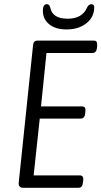

<svg xmlns="http://www.w3.org/2000/svg" viewBox="-20 -893 482 913"><path d="M91 0Q67 0 69 -24L137 -676Q138 -688 143 -694Q148 -700 160 -700H426Q444 -700 442 -678L441 -664Q438 -641 419 -641H201L175 -387H370Q389 -387 386 -365L385 -352Q382 -329 363 -329H169L140 -59H359Q378 -59 376 -37L374 -23Q372 0 353 0ZM297 -753Q244 -753 214 -777.5Q184 -802 184 -841Q184 -859 189 -866Q194 -873 203 -873Q215 -873 219 -857Q229 -804 302 -804Q371 -804 394 -857Q401 -873 415 -873Q428 -873 428 -858Q428 -812 391 -782.5Q354 -753 297 -753Z"/></svg>

Font: Asap Condensed Condensed Light
Style: Italic
Weight: 300
Width: 3
Italic angle: -6°
Designer: Pablo Cosgaya
Foundry: Omnibus-Type
Version: Version 3.001; ttfautohint (v1.8.4.7-5d5b)